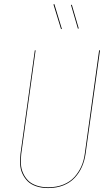

<svg xmlns="http://www.w3.org/2000/svg" viewBox="-20 -932 558 961"><path d="M252 -911.6 289.6 -787.6 285.6 -786.1 247.6 -909.7ZM339.4 -908.7 374 -790 370.1 -788.1 335.4 -906.7ZM480.5 -680.2 408.2 -161.6Q403.3 -127 390.1 -97.2Q377 -67.4 354.7 -43Q332.5 -18.6 298.3 -4.6Q264.2 9.3 221.2 9.3Q187 9.3 160.4 0Q133.8 -9.3 117.9 -25.4Q102.1 -41.5 92 -63.2Q82 -85 80.8 -110.1Q79.6 -135.3 82.5 -162.1L154.3 -680.2H158.2L86.4 -162.1Q83.5 -135.7 84.7 -111.3Q85.9 -86.9 95.5 -65.7Q105 -44.4 120.6 -28.6Q136.2 -12.7 162.1 -3.7Q188 5.4 221.7 5.4Q263.7 5.4 297.4 -8.3Q331.1 -22 352.5 -45.9Q374 -69.8 387 -98.9Q399.9 -127.9 404.3 -162.1L476.1 -680.2Z"/></svg>

Font: Fira Sans Compressed Four
Style: Italic
Weight: 100
Width: 3
Italic angle: -8°
Designer: Carrois Corporate & Edenspiekermann AG
Foundry: Carrois Corporate GbR & Edenspiekermann AG
Version: Version 4.203;PS 004.203;hotconv 1.0.88;makeotf.lib2.5.64775